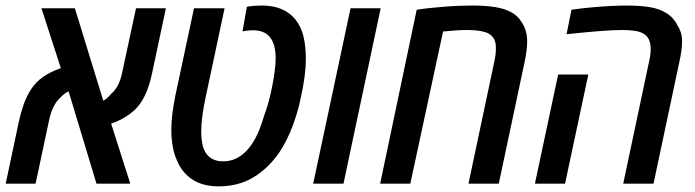

<svg xmlns="http://www.w3.org/2000/svg" viewBox="-41 -660 2497 690"><path d="M-20.5 0 27.3 -225.6Q34.2 -256.3 44.2 -284.9Q54.2 -313.5 69.8 -337.9Q87.4 -365.2 114 -383.8Q140.6 -402.3 177.7 -415L107.9 -630.4H228L330.1 -298.3Q337.9 -302.2 344.7 -308.3Q351.6 -314.5 357.9 -322.3Q373.5 -335.4 383.3 -354.7Q393.1 -374 398.9 -403.3L447.8 -630.4H555.2L506.3 -400.4Q498 -360.8 485.8 -330.6Q473.6 -300.3 455.1 -277.8Q443.8 -264.2 427.7 -252Q411.6 -239.7 393.6 -230.5Q375.5 -221.2 358.4 -215.8L427.2 0H305.7L205.6 -331.5Q197.8 -328.1 190.7 -322.8Q183.6 -317.4 176.8 -310.1Q161.1 -296.4 150.9 -275.1Q140.6 -253.9 134.3 -222.7L86.9 0Z M746.1 9.8Q688 9.8 650.4 -14.9Q612.8 -39.6 595.2 -83Q584.5 -106 579.6 -134Q574.7 -162.1 574.7 -192.9Q574.7 -221.7 578.6 -252.7Q582.5 -283.7 589.8 -319.3L656.2 -630.4H766.1L699.2 -315.9Q690.4 -275.4 686.3 -244.1Q682.1 -212.9 682.1 -186.5Q682.1 -165 685.3 -147Q688.5 -128.9 695.8 -115.2Q704.6 -98.6 720.9 -89.4Q737.3 -80.1 761.7 -80.1Q788.6 -80.1 812.3 -92.8Q835.9 -105.5 855.5 -130.4Q871.1 -149.9 884 -177.7Q897 -205.6 908.2 -244.1Q916.5 -265.6 924.1 -293.2Q931.6 -320.8 937.3 -349.9Q942.9 -378.9 946.3 -405.3Q949.7 -431.6 949.7 -451.2Q949.7 -476.6 944.1 -496.3Q938.5 -516.1 927.2 -528.3Q918 -539.6 902.8 -545.4Q887.7 -551.3 867.2 -551.3Q858.9 -551.3 849.9 -550.3Q840.8 -549.3 830.6 -547.4L846.2 -635.7Q860.8 -638.2 874.8 -639.2Q888.7 -640.1 900.9 -640.1Q939.9 -640.1 970 -627.7Q1000 -615.2 1020 -590.8Q1041 -564.9 1049.6 -529.3Q1058.1 -493.7 1058.1 -450.7Q1058.1 -418.5 1053.7 -385Q1049.3 -351.6 1041 -313.5Q1034.2 -278.8 1023.9 -245.8Q1013.7 -212.9 1001 -183.3Q988.3 -153.8 973.6 -129.4Q952.1 -93.3 924.1 -65.4Q896 -37.6 866.7 -21Q847.7 -9.8 826.9 -2.9Q806.2 3.9 785.6 6.8Q765.1 9.8 746.1 9.8Z M1084.5 0 1218.8 -630.4H1327.1L1193.4 0Z M1325.2 0 1456.5 -625Q1477.5 -628.4 1503.4 -631.1Q1529.3 -633.8 1556.6 -636Q1584 -638.2 1610.4 -639.2Q1636.7 -640.1 1659.7 -640.1Q1704.1 -640.1 1738.8 -634.5Q1773.4 -628.9 1798.8 -614.7Q1810.5 -607.9 1818.8 -599.6Q1827.1 -591.3 1833.5 -580.6Q1843.8 -565.9 1848.6 -548.3Q1853.5 -530.8 1853.5 -510.7Q1853.5 -494.1 1850.8 -474.4Q1848.1 -454.6 1843.3 -432.6L1751.5 0H1642.6L1734.9 -436Q1738.3 -450.7 1739.7 -463.1Q1741.2 -475.6 1741.2 -486.8Q1741.2 -501.5 1737.5 -512.5Q1733.9 -523.4 1726.1 -530.8Q1717.3 -540 1702.9 -544.4Q1688.5 -548.8 1671.4 -550.5Q1654.3 -552.2 1638.2 -552.2Q1620.1 -552.2 1598.9 -550.8Q1577.6 -549.3 1551.3 -546.9L1433.6 0Z M2198.7 0 2291 -436Q2294.4 -450.2 2295.9 -461.9Q2297.4 -473.6 2297.4 -484.4Q2297.4 -505.9 2290 -520Q2282.7 -534.2 2266.6 -541.5Q2253.9 -547.9 2234.4 -550Q2214.8 -552.2 2196.3 -552.2Q2164.1 -552.2 2114 -548.3Q2064 -544.4 1995.1 -537.1L2012.7 -625Q2049.8 -630.4 2085.2 -633.5Q2120.6 -636.7 2152.1 -638.4Q2183.6 -640.1 2209.5 -640.1Q2259.3 -640.1 2294.4 -634.3Q2329.6 -628.4 2354 -612.8Q2368.2 -604 2377.9 -592.8Q2387.7 -581.5 2393.6 -568.8Q2400.9 -558.1 2405.5 -544.2Q2410.2 -530.3 2410.2 -511.7Q2410.2 -495.6 2407.5 -475.8Q2404.8 -456.1 2399.4 -432.6L2307.6 0ZM1881.3 0 1964.8 -392.1H2073.2L1989.7 0Z"/></svg>

Font: Open Sans SemiCondensed SemiBold
Style: Italic
Weight: 600
Width: 4
Italic angle: -12°
Designer: Monotype Design Team
Foundry: Monotype Imaging Inc.
Version: Version 3.000